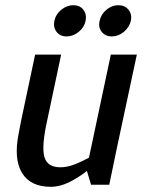

<svg xmlns="http://www.w3.org/2000/svg" viewBox="-20 -710 551 738"><path d="M175 8Q97 8 64.5 -45.5Q32 -99 52 -198L62 -250L115 -500H215L162 -250Q139 -147 150.5 -107Q162 -67 212 -67Q239 -67 268 -78.5Q297 -90 322 -104L406 -500H506L429 -140L400 0H330L314 -53Q284 -29 247.5 -10.5Q211 8 176 8H175ZM236 -570Q211 -570 197.5 -587.5Q184 -605 189 -630Q194 -655 215.5 -672.5Q237 -690 262 -690Q287 -690 300.5 -672.5Q314 -655 309 -630Q304 -605 282.5 -587.5Q261 -570 236 -570ZM410 -570Q385 -570 371 -587.5Q357 -605 363 -630Q368 -655 389 -672.5Q410 -690 435 -690Q460 -690 474 -672.5Q488 -655 483 -630Q477 -605 456 -587.5Q435 -570 410 -570Z"/></svg>

Font: Epunda Sans Medium
Style: Italic
Weight: 500
Italic angle: -12.0243°
Designer: Simon Atzbach
Foundry: typofactur
Version: Version 2.204; ttfautohint (v1.8.4.7-5d5b)